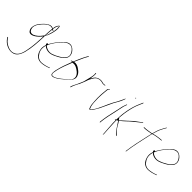

<svg xmlns="http://www.w3.org/2000/svg" viewBox="150 -1912 3346 3346"><g transform="rotate(45 1823.5 -238.5)"><path d="M5 124V128L26 159C66 214 135 257 213 264C322 268 371 206 405 93C441 -44 447 -187 452 -307L453 -323C453 -327 452 -336 453 -344H452L453 -348L456 -350C481 -393 504 -456 516 -515C524 -550 527 -586 525 -609C523 -639 517 -658 514 -657H513C487 -642 465 -603 460 -559L459 -540L441 -545C390 -566 331 -523 292 -486C260 -454 223 -416 202 -368C179 -314 178 -268 195 -237C211 -204 238 -184 290 -201C333 -216 381 -254 419 -299L441 -326L440 -295C437 -215 430 -107 416 -21C399 86 379 210 281 244C232 263 186 252 152 238C110 221 64 192 37 152L15 121C15 121 13 119 12 119C10 119 6 121 5 124ZM195 -307V-308C201 -355 223 -395 250 -425C278 -462 314 -498 350 -521C389 -544 419 -543 454 -529L455 -528V-527C451 -478 444 -409 444 -358L445 -354L429 -334C392 -282 343 -238 294 -220C225 -199 198 -249 196 -307ZM466 -534 468 -541C470 -556 474 -571 478 -586C480 -596 484 -607 490 -616L511 -650L513 -615C514 -592 513 -568 507 -534L504 -510H503L500 -496C496 -478 490 -458 483 -438L455 -352L459 -437C460 -458 462 -479 464 -496L466 -519L484 -509V-508C484 -508 487 -508 488 -509L500 -512L486 -521C474 -527 475 -529 466 -534ZM468 -541H469L468 -542ZM453 -323 452 -322ZM503 -510V-513L500 -512Z M569 -281C562 -271 569 -258 577 -248L575 -239H574C557 -181 559 -149 570 -107C593 -19 656 45 766 29C801 24 836 16 864 6C877 1 891 -4 904 -8C905 -8 908 -10 910 -16V-17C911 -18 908 -16 909 -17H901L862 -3C835 7 799 13 767 18C699 29 649 4 620 -37C586 -78 561 -136 580 -217L585 -240L600 -227C625 -209 656 -197 694 -194C740 -190 789 -209 828 -229C887 -257 953 -293 991 -348C1022 -401 1008 -453 985 -487C964 -517 935 -544 902 -555C837 -576 784 -534 737 -480C691 -435 636 -364 601 -299L593 -286L582 -291C577 -293 575 -292 569 -283ZM591 -256 599 -271 598 -268H602L603 -273H599C631 -348 691 -423 741 -473C775 -511 811 -542 854 -548C915 -557 951 -518 975 -480C992 -454 1016 -408 982 -354C960 -320 922 -293 890 -275C848 -249 807 -229 763 -215C695 -193 629 -220 592 -255ZM991 -347Z M1010 -62C1000 -5 995 38 1018 53C1036 64 1059 60 1086 47H1088C1119 34 1149 13 1176 -9C1203 -29 1306 -117 1326 -144C1338 -161 1347 -178 1351 -195C1355 -212 1354 -228 1349 -247C1339 -286 1308 -322 1273 -345C1247 -366 1210 -390 1166 -392C1160 -392 1154 -392 1148 -391L1132 -388L1139 -406C1160 -456 1182 -504 1203 -548C1213 -568 1221 -586 1234 -606L1248 -633C1250 -636 1250 -636 1250 -639C1247 -641 1241 -642 1241 -640V-639L1223 -611C1212 -592 1202 -573 1192 -552C1170 -503 1146 -455 1125 -402C1125 -400 1125 -388 1110 -382C1110 -382 1106 -381 1103 -380L1083 -371C1075 -367 1078 -355 1090 -362L1113 -371L1103 -348C1068 -261 1033 -162 1010 -62ZM1012 -63H1011ZM1020 -56V-58C1044 -162 1082 -261 1119 -350L1122 -359H1124C1135 -360 1146 -362 1159 -362H1160C1179 -361 1197 -355 1213 -348C1256 -326 1318 -288 1335 -230C1339 -215 1339 -199 1336 -184C1333 -170 1327 -155 1316 -141C1295 -114 1197 -34 1173 -16C1158 -4 1141 8 1127 16C1107 29 1082 44 1049 48C1014 53 1009 23 1011 -1C1012 -20 1019 -41 1021 -56ZM1127 16Z M1392 -37C1391 -31 1393 -31 1394 -31C1400 -31 1402 -31 1404 -37L1409 -56C1425 -108 1456 -154 1477 -202C1490 -235 1506 -266 1515 -295C1522 -317 1530 -342 1540 -361L1555 -389L1573 -419C1592 -453 1620 -473 1649 -479L1661 -482C1678 -486 1697 -485 1715 -482C1736 -479 1750 -470 1765 -472H1766C1774 -472 1789 -474 1794 -475H1803C1805 -476 1808 -482 1808 -485C1808 -486 1808 -487 1805 -486H1797C1788 -484 1777 -484 1770 -482H1767C1761 -482 1757 -483 1753 -484L1737 -488C1730 -490 1727 -491 1720 -492L1699 -495C1683 -498 1665 -492 1648 -489L1631 -484L1612 -474C1591 -463 1581 -453 1566 -430L1537 -382L1544 -433C1549 -468 1551 -497 1545 -518V-519C1544 -525 1533 -519 1534 -515L1533 -513C1534 -508 1538 -501 1538 -488C1539 -460 1531 -426 1523 -392C1520 -378 1517 -366 1513 -353C1509 -334 1504 -319 1501 -304L1497 -286C1495 -277 1492 -268 1489 -260L1487 -253H1486C1471 -219 1458 -183 1441 -150C1426 -118 1405 -84 1397 -56ZM1489 -258H1488ZM1472 -186H1478L1479 -192H1473ZM1476 -200V-199ZM1514 -351H1513ZM1648 -489H1647Z M1877 -446C1875 -410 1869 -366 1866 -325C1863 -268 1863 -199 1868 -146C1870 -99 1875 -55 1888 -25C1895 1 1900 17 1924 3C1942 -7 1966 -43 1984 -77C1995 -95 2007 -114 2018 -135C2055 -207 2088 -291 2126 -366L2127 -368L2128 -369C2159 -422 2196 -485 2216 -542L2221 -556C2223 -561 2223 -562 2223 -563V-564C2222 -572 2220 -571 2219 -571C2217 -570 2214 -564 2212 -557L2206 -544C2202 -535 2195 -522 2188 -504C2170 -460 2141 -412 2116 -370C2057 -263 2016 -125 1946 -34C1940 -24 1927 -3 1912 -3H1909C1907 -15 1902 -14 1899 -31C1875 -84 1877 -169 1875 -240C1875 -293 1879 -347 1884 -398C1886 -422 1887 -438 1891 -457L1894 -472C1899 -476 1906 -477 1909 -479C1911 -486 1909 -494 1907 -494C1904 -493 1905 -493 1904 -490H1901C1886 -478 1880 -472 1877 -446ZM1946 -35V-34Z M2332 -702C2331 -699 2334 -695 2339 -695C2344 -695 2345 -695 2346 -700C2347 -703 2343 -709 2340 -709C2336 -709 2333 -707 2332 -702ZM2266 -378 2267 -377 2250 -302C2244 -275 2237 -246 2231 -216L2211 -123C2203 -83 2192 -6 2189 25L2190 36C2194 41 2199 42 2201 33V23V22C2209 -71 2238 -196 2262 -302C2268 -329 2272 -353 2278 -377C2286 -422 2298 -470 2315 -508C2315 -509 2315 -510 2314 -513C2308 -525 2301 -499 2298 -492L2297 -490C2285 -458 2273 -419 2266 -378ZM2278 -376H2277ZM2314 -513Z M2398 -433C2417 -526 2430 -581 2466 -662L2494 -726C2497 -734 2495 -739 2491 -741C2489 -743 2484 -733 2483 -728L2455 -664C2392 -519 2366 -347 2363 -204V-197L2349 -188C2345 -186 2345 -182 2347 -180L2346 -179C2347 -178 2359 -178 2363 -180L2362 -178C2365 -160 2363 -139 2363 -119C2366 -45 2377 68 2380 127V141C2378 152 2381 153 2382 153C2383 153 2388 148 2390 136L2389 124C2386 65 2377 -47 2375 -123L2373 -192C2383 -195 2390 -202 2398 -209L2405 -200C2439 -149 2469 -101 2505 -50C2530 -21 2548 -8 2554 0C2561 4 2567 5 2568 4C2572 1 2564 -6 2562 -8H2561V-11C2558 -15 2540 -31 2512 -58C2490 -86 2471 -112 2458 -136C2444 -165 2429 -184 2416 -206L2409 -215C2418 -222 2419 -226 2429 -231C2453 -249 2480 -272 2508 -299C2556 -348 2640 -414 2695 -457L2731 -484C2732 -485 2731 -483 2732 -484C2733 -491 2733 -495 2732 -496C2731 -496 2728 -494 2724 -491L2690 -465C2666 -447 2635 -424 2598 -397C2541 -346 2481 -286 2423 -238C2418 -234 2408 -229 2402 -224L2400 -225C2396 -230 2393 -234 2389 -240L2382 -252H2375L2376 -254C2378 -267 2377 -280 2379 -292C2383 -345 2390 -392 2398 -433ZM2380 127Z M2802 -436H2810C2863 -436 2917 -449 2962 -456L2975 -458L2970 -442C2965 -425 2962 -408 2957 -388C2922 -237 2884 -64 2869 63L2867 72C2867 79 2878 78 2877 72L2878 62V61C2895 -70 2931 -237 2966 -388C2971 -410 2974 -432 2980 -452L2982 -461C3006 -470 3032 -475 3057 -480C3088 -485 3134 -494 3164 -494H3173C3177 -494 3179 -495 3180 -498C3181 -503 3180 -505 3176 -505H3167C3162 -505 3148 -504 3126 -501C3082 -497 3034 -487 3001 -478L2987 -474L2991 -490C2993 -497 2995 -503 2998 -511C3018 -583 3033 -614 3064 -671L3089 -713C3093 -720 3084 -723 3081 -717L3056 -675C3024 -617 3009 -586 2988 -510C2984 -499 2981 -484 2977 -472V-470H2975C2965 -469 2958 -467 2947 -464H2945C2909 -458 2854 -448 2811 -448H2804C2801 -448 2799 -445 2798 -442C2797 -439 2800 -436 2802 -436ZM2981 -450H2980ZM3081 -718V-717Z M3207 -281C3200 -271 3207 -258 3215 -248L3213 -239H3212C3195 -181 3197 -149 3208 -107C3231 -19 3294 45 3404 29C3439 24 3474 16 3502 6C3515 1 3529 -4 3542 -8C3543 -8 3546 -10 3548 -16V-17C3549 -18 3546 -16 3547 -17H3539L3500 -3C3473 7 3437 13 3405 18C3337 29 3287 4 3258 -37C3224 -78 3199 -136 3218 -217L3223 -240L3238 -227C3263 -209 3294 -197 3332 -194C3378 -190 3427 -209 3466 -229C3525 -257 3591 -293 3629 -348C3660 -401 3646 -453 3623 -487C3602 -517 3573 -544 3540 -555C3475 -576 3422 -534 3375 -480C3329 -435 3274 -364 3239 -299L3231 -286L3220 -291C3215 -293 3213 -292 3207 -283ZM3229 -256 3237 -271 3236 -268H3240L3241 -273H3237C3269 -348 3329 -423 3379 -473C3413 -511 3449 -542 3492 -548C3553 -557 3589 -518 3613 -480C3630 -454 3654 -408 3620 -354C3598 -320 3560 -293 3528 -275C3486 -249 3445 -229 3401 -215C3333 -193 3267 -220 3230 -255ZM3629 -347Z"/></g></svg>

Font: Stray Cat
Style: HlCnObl
Weight: 100
Version: Version 1.0